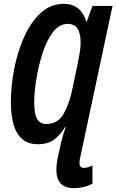

<svg xmlns="http://www.w3.org/2000/svg" viewBox="-20 -745 609 1005"><path d="M464 216V121Q435 134 419 134Q396 134 396 108Q396 91 401 74L569 -714H464L434 -632H432Q402 -725 315 -725Q245 -725 193 -677Q141 -629 106.5 -552Q72 -475 54.5 -385.5Q37 -296 37 -212Q37 10 177 10Q231 10 264 -15Q297 -40 321 -81H324Q317 -61 311 -40.5Q305 -20 300 0L285 68Q275 112 275 144Q275 240 369 240Q390 240 416.5 234Q443 228 464 216ZM159 -212Q159 -258 169.5 -326Q180 -394 201 -461.5Q222 -529 255.5 -574.5Q289 -620 335 -620Q402 -620 402 -522Q402 -497 397.5 -470Q393 -443 388 -418L355 -262Q342 -201 312.5 -148.5Q283 -96 221 -96Q191 -96 175 -121.5Q159 -147 159 -212Z"/></svg>

Font: Noto Sans Display Condensed
Style: Bold Italic
Weight: 700
Width: 3
Designer: Monotype Design team
Foundry: Monotype Imaging Inc.
Version: 1.000